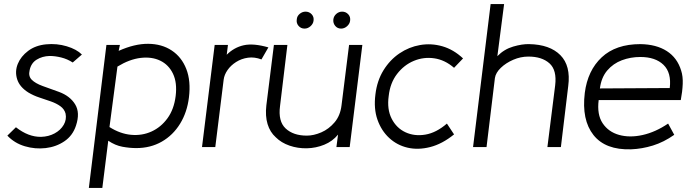

<svg xmlns="http://www.w3.org/2000/svg" viewBox="-20 -720 3397 940"><path d="M16 -56 58 -97Q119 -49 181 -50Q218 -51 247.5 -67Q277 -83 292 -109Q307 -135 301 -164Q295 -186 275.5 -200Q256 -214 229 -223.5Q202 -233 173 -242.5Q144 -252 119 -267Q76 -294 64 -332Q52 -370 67 -407Q82 -444 118 -471Q154 -498 206 -503Q258 -508 306.5 -493.5Q355 -479 381 -453L336 -414Q310 -431 280 -438.5Q250 -446 223 -446Q187 -445 159.5 -428Q132 -411 125 -376Q118 -347 135.5 -329.5Q153 -312 188.5 -299Q224 -286 269 -270Q323 -250 348 -209Q373 -168 352 -105Q336 -56 295.5 -28.5Q255 -1 203.5 5Q152 11 101.5 -4Q51 -19 16 -56Z M481 200H415L501 -500H567L561 -471Q639 -506 705.5 -505.5Q772 -505 820.5 -473Q869 -441 892 -382.5Q915 -324 905 -243Q896 -170 861.5 -114Q827 -58 772 -26.5Q717 5 647 5Q615 5 579.5 -1.5Q544 -8 510 -31ZM516 -98Q568 -65 621.5 -60Q675 -55 721.5 -76Q768 -97 800 -141Q832 -185 840 -250Q848 -315 827 -359Q806 -403 764.5 -423Q723 -443 668.5 -436.5Q614 -430 555 -394Z M969 0 1031 -500H1096L1090 -452Q1126 -488 1173.5 -498.5Q1221 -509 1294 -488L1260 -429Q1226 -442 1194 -437.5Q1162 -433 1136 -416.5Q1110 -400 1094 -377Q1078 -354 1075 -330L1034 0Z M1692 0H1627L1635 -61Q1608 -28 1567.5 -11.5Q1527 5 1482.5 6Q1438 7 1397.5 -7Q1357 -21 1330 -48Q1302 -73 1290 -112.5Q1278 -152 1284 -204L1321 -500H1387L1351 -201Q1341 -126 1378.5 -91Q1416 -56 1482 -56Q1516 -56 1553 -72Q1590 -88 1618 -121Q1646 -154 1652 -204L1689 -500H1754ZM1471 -580Q1453 -580 1441.5 -593.5Q1430 -607 1433 -625Q1434 -641 1447 -652Q1460 -663 1476 -663Q1494 -663 1506 -650Q1518 -637 1515 -618Q1513 -603 1500 -591.5Q1487 -580 1471 -580ZM1650 -580Q1632 -580 1621 -593.5Q1610 -607 1612 -625Q1614 -641 1626.5 -652Q1639 -663 1655 -663Q1673 -663 1685 -650Q1697 -637 1694 -618Q1692 -603 1679 -591.5Q1666 -580 1650 -580Z M2203 -62Q2145 -15 2086 0Q2027 15 1975.5 3Q1924 -9 1885.5 -44.5Q1847 -80 1828 -134Q1809 -188 1818 -258Q1826 -325 1857.5 -376Q1889 -427 1935.5 -458.5Q1982 -490 2036.5 -499.5Q2091 -509 2145.5 -493.5Q2200 -478 2247 -434L2203 -388Q2158 -427 2106 -434.5Q2054 -442 2006 -422Q1958 -402 1924 -358Q1890 -314 1883 -250Q1874 -185 1897.5 -139Q1921 -93 1965 -72.5Q2009 -52 2062.5 -61Q2116 -70 2168 -115Z M2726 0H2660L2698 -302Q2707 -377 2670 -410Q2633 -443 2567 -443Q2529 -443 2493 -427.5Q2457 -412 2432 -388Q2407 -364 2403 -338L2362 0H2296L2382 -700H2448L2415 -445Q2448 -479 2492.5 -492Q2537 -505 2571 -504Q2672 -502 2723.5 -450Q2775 -398 2762 -299Z M3313 -230H2911Q2902 -159 2930.5 -116.5Q2959 -74 3011 -59.5Q3063 -45 3126 -59Q3189 -73 3251 -115L3281 -60Q3230 -24 3176.5 -7.5Q3123 9 3070 11Q2944 15 2885.5 -59Q2827 -133 2843 -265Q2857 -375 2926 -439.5Q2995 -504 3115 -504Q3193 -503 3244.5 -470Q3296 -437 3315 -374Q3324 -346 3322.5 -309Q3321 -272 3313 -230ZM3115 -441Q3067 -441 3024.5 -425Q2982 -409 2953 -375Q2924 -341 2917 -287L3259 -289Q3268 -364 3228.5 -402.5Q3189 -441 3115 -441Z"/></svg>

Font: Kulim Park Light
Style: Italic
Weight: 300
Italic angle: -8°
Designer: Noponies / Dale Sattler
Foundry: Noponies
Version: Version 1.000; ttfautohint (v1.8.3)